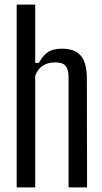

<svg xmlns="http://www.w3.org/2000/svg" viewBox="-20 -820 445 840"><path d="M53 0V-800H134V-545H150Q167 -576 189 -591.5Q211 -607 251 -607Q307 -607 333 -577Q359 -547 360 -481L361 0H280V-487Q279 -519 266 -533Q253 -547 222 -547Q155 -547 134 -488V0Z"/></svg>

Font: Big Shoulders Text
Style: Regular
Weight: 400
Designer: Patric King
Foundry: XO Type Co
Version: Version 1.000; ttfautohint (v1.8.2)